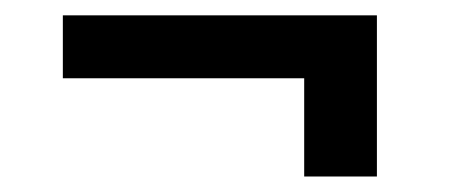

<svg xmlns="http://www.w3.org/2000/svg" viewBox="-20 -412 591 249"><path d="M468.8 -392.1V-183.1H374.5V-310.5H61.5V-392.1Z"/></svg>

Font: Vazirmatn RD UI SemiBold
Style: Regular
Weight: 600
Designer: Saber Rastikerdar
Foundry: Saber Rastikerdar
Version: Version 33.003